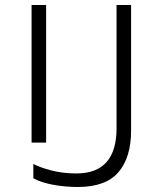

<svg xmlns="http://www.w3.org/2000/svg" viewBox="-20 -734 640 766"><path d="M164 -165V-714H106V-165ZM503 -213V-714H445V-223Q445 -42 285 -42Q231 -42 185 -54Q139 -66 113 -80V-23Q143 -6 191 3Q239 12 290 12Q402 12 452.5 -47Q503 -106 503 -213Z"/></svg>

Font: Noto Sans Mono UI Light
Style: Regular
Weight: 300
Designer: Monotype Design team
Foundry: Monotype Imaging Inc.
Version: 1.000